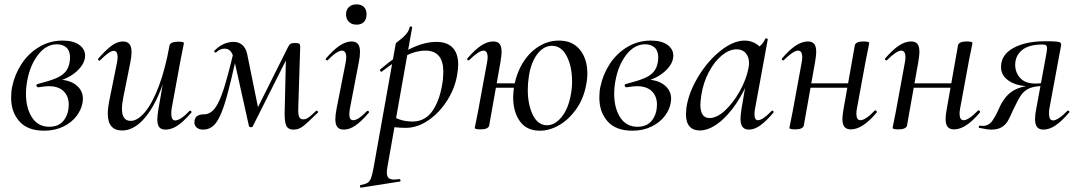

<svg xmlns="http://www.w3.org/2000/svg" viewBox="-20 -585 4938 880"><path d="M31 -137Q31 -167 36 -188Q47 -243 78.5 -291.5Q110 -340 159 -369.5Q208 -399 267 -399Q316 -399 343 -379.5Q370 -360 370 -330Q370 -293 331.5 -258Q293 -223 230 -209L245 -220Q297 -220 328.5 -195.5Q360 -171 360 -132Q360 -125 358 -113Q353 -83 331 -53.5Q309 -24 270.5 -5Q232 14 182 14Q107 14 69 -28.5Q31 -71 31 -137ZM295 -106Q295 -144 271.5 -167Q248 -190 203 -190Q187 -190 157 -185H156Q152 -185 149.5 -187.5Q147 -190 147 -193Q147 -199 153 -200Q207 -214 236 -226Q265 -238 280.5 -256.5Q296 -275 300 -306Q301 -311 301 -321Q301 -352 284.5 -367Q268 -382 241 -382Q192 -382 155 -334.5Q118 -287 105 -216Q99 -185 99 -155Q99 -90 126.5 -47Q154 -4 206 -4Q250 -4 272.5 -33.5Q295 -63 295 -106Z M474 -64Q474 -88 480 -119L516 -297Q519 -312 519 -323Q519 -352 501 -352Q482 -352 439 -309Q437 -307 435 -307Q432 -307 430 -310.5Q428 -314 431 -317Q466 -357 492 -376Q518 -395 544 -395Q583 -395 583 -346Q583 -327 577 -297L545 -138Q539 -108 539 -86Q539 -31 579 -31Q611 -31 645 -72Q679 -113 708.5 -191.5Q738 -270 757 -377L771 -376Q751 -260 716 -172Q681 -84 635.5 -35.5Q590 13 540 13Q474 13 474 -64ZM701 -38Q701 -54 706 -84L757 -377Q759 -385 769 -389.5Q779 -394 797 -394Q823 -394 823 -387L819 -367Q810 -324 808 -312L767 -89Q765 -80 765 -64Q765 -33 783 -33Q795 -33 812 -44.5Q829 -56 849 -77Q850 -78 852 -78Q855 -78 857 -74.5Q859 -71 857 -69Q822 -28 794 -9.5Q766 9 739 9Q719 9 710 -2Q701 -13 701 -38Z M1285 -84 1291 -341 1323 -373 1138 -5Q1137 -2 1130 -2Q1123 -2 1121 -7L1055 -304Q1049 -334 1038.5 -348Q1028 -362 1010 -362Q988 -362 972 -346L968 -344Q965 -344 962.5 -347Q960 -350 963 -353Q1003 -393 1051 -393Q1074 -393 1090.5 -379Q1107 -365 1113 -337L1166 -76L1135 -39L1300 -369Q1305 -380 1311.5 -384Q1318 -388 1333 -388Q1347 -388 1351.5 -384.5Q1356 -381 1356 -372L1347 -89Q1346 -61 1351 -49.5Q1356 -38 1370 -38Q1382 -38 1393.5 -46Q1405 -54 1429 -77Q1429 -78 1431 -78Q1434 -78 1436.5 -74.5Q1439 -71 1437 -69Q1388 -21 1368.5 -6Q1349 9 1325 9Q1299 9 1291 -11.5Q1283 -32 1285 -84ZM871 -24Q871 -61 915 -61Q943 -61 964 -87.5Q985 -114 1005.5 -177.5Q1026 -241 1055 -365L1072 -361Q1036 -200 1015.5 -128.5Q995 -57 971.5 -24Q948 9 911 9Q893 9 882 0Q871 -9 871 -24Z M1517 -39Q1517 -59 1523 -89L1564 -297Q1567 -312 1567 -322Q1567 -353 1547 -353Q1536 -353 1519 -341.5Q1502 -330 1482 -309Q1481 -308 1479 -308Q1476 -308 1473.5 -311.5Q1471 -315 1474 -317Q1540 -395 1591 -395Q1611 -395 1620.5 -383.5Q1630 -372 1630 -348Q1630 -325 1625 -302L1584 -89Q1581 -73 1581 -62Q1581 -34 1599 -34Q1622 -34 1662 -76Q1663 -77 1665 -77Q1669 -77 1671 -73.5Q1673 -70 1670 -68Q1637 -29 1609.5 -10Q1582 9 1556 9Q1536 9 1526.5 -2.5Q1517 -14 1517 -39ZM1566 -520Q1566 -540 1579 -552.5Q1592 -565 1614 -565Q1636 -565 1648 -553Q1660 -541 1660 -520Q1660 -497 1648 -484.5Q1636 -472 1614 -472Q1592 -472 1579 -485Q1566 -498 1566 -520Z M1633 263Q1655 259 1665 252.5Q1675 246 1680.5 231.5Q1686 217 1692 185L1794 -386Q1794 -388 1811 -400.5Q1828 -413 1841 -428Q1854 -443 1858 -461Q1858 -464 1863 -464Q1865 -464 1867.5 -462.5Q1870 -461 1869 -459L1756 178Q1753 195 1753 206Q1753 223 1761 230.5Q1769 238 1786 238Q1792 238 1810 236Q1814 235 1815.5 240.5Q1817 246 1813 247L1635 275Q1631 276 1630 270Q1629 264 1633 263ZM1752 -8 1762 -63Q1785 -47 1811 -37.5Q1837 -28 1871 -28Q1930 -28 1964.5 -80Q1999 -132 2010 -220Q2012 -244 2012 -255Q2012 -353 1930 -353Q1887 -353 1841 -330Q1795 -307 1730 -257L1728 -256Q1725 -256 1722.5 -260.5Q1720 -265 1723 -267Q1869 -393 1980 -393Q2029 -393 2054.5 -366.5Q2080 -340 2080 -289Q2080 -273 2077 -253Q2068 -186 2031.5 -127.5Q1995 -69 1944 -34Q1893 1 1840 1Q1795 1 1752 -8Z M2332 -139Q2332 -163 2337 -193Q2348 -252 2377.5 -299Q2407 -346 2450 -372.5Q2493 -399 2542 -399Q2604 -399 2638 -357Q2672 -315 2672 -248Q2672 -222 2666 -193Q2654 -131 2620.5 -84Q2587 -37 2543 -11.5Q2499 14 2454 14Q2394 14 2363 -29Q2332 -72 2332 -139ZM2156 1 2160 -19Q2169 -62 2171 -74L2212 -297Q2215 -312 2215 -322Q2215 -353 2196 -353Q2185 -353 2168 -341.5Q2151 -330 2130 -309Q2129 -308 2127 -308Q2124 -308 2122 -311.5Q2120 -315 2122 -317Q2156 -357 2185 -376Q2214 -395 2241 -395Q2261 -395 2270 -383.5Q2279 -372 2279 -347Q2279 -332 2274 -302L2222 -9Q2220 -1 2210 3.5Q2200 8 2183 8Q2156 8 2156 1ZM2228 -203H2373L2369 -183H2225ZM2596 -149Q2602 -181 2602 -212Q2602 -280 2577.5 -327.5Q2553 -375 2510 -375Q2472 -375 2443 -337.5Q2414 -300 2404 -236Q2399 -203 2399 -174Q2399 -106 2422 -58.5Q2445 -11 2487 -11Q2523 -11 2553.5 -48Q2584 -85 2596 -149Z M2727 -137Q2727 -167 2732 -188Q2743 -243 2774.5 -291.5Q2806 -340 2855 -369.5Q2904 -399 2963 -399Q3012 -399 3039 -379.5Q3066 -360 3066 -330Q3066 -293 3027.5 -258Q2989 -223 2926 -209L2941 -220Q2993 -220 3024.5 -195.5Q3056 -171 3056 -132Q3056 -125 3054 -113Q3049 -83 3027 -53.5Q3005 -24 2966.5 -5Q2928 14 2878 14Q2803 14 2765 -28.5Q2727 -71 2727 -137ZM2991 -106Q2991 -144 2967.5 -167Q2944 -190 2899 -190Q2883 -190 2853 -185H2852Q2848 -185 2845.5 -187.5Q2843 -190 2843 -193Q2843 -199 2849 -200Q2903 -214 2932 -226Q2961 -238 2976.5 -256.5Q2992 -275 2996 -306Q2997 -311 2997 -321Q2997 -352 2980.5 -367Q2964 -382 2937 -382Q2888 -382 2851 -334.5Q2814 -287 2801 -216Q2795 -185 2795 -155Q2795 -90 2822.5 -47Q2850 -4 2902 -4Q2946 -4 2968.5 -33.5Q2991 -63 2991 -106Z M3124 -62Q3124 -71 3126 -91Q3136 -160 3179.5 -232.5Q3223 -305 3282 -352Q3341 -399 3393 -399Q3425 -399 3450.5 -381Q3476 -363 3479 -328L3431 -357Q3445 -359 3462.5 -373.5Q3480 -388 3487 -407Q3489 -409 3491 -409Q3494 -409 3497 -407.5Q3500 -406 3499 -405L3441 -89Q3438 -73 3438 -62Q3438 -34 3454 -34Q3476 -34 3517 -77Q3518 -78 3520 -78Q3523 -78 3525 -74.5Q3527 -71 3525 -69Q3492 -30 3465 -10.5Q3438 9 3413 9Q3393 9 3383.5 -3Q3374 -15 3374 -41Q3374 -57 3379 -89L3403 -229L3422 -246Q3394 -169 3354.5 -110.5Q3315 -52 3271 -19.5Q3227 13 3187 13Q3157 13 3140.5 -5.5Q3124 -24 3124 -62ZM3410 -270Q3413 -284 3413 -296Q3413 -324 3398 -341.5Q3383 -359 3356 -359Q3323 -359 3289 -331.5Q3255 -304 3229 -255Q3203 -206 3194 -147Q3190 -115 3190 -105Q3190 -44 3232 -44Q3266 -44 3303.5 -79Q3341 -114 3370.5 -167Q3400 -220 3410 -270Z M3598 1 3602 -19Q3611 -62 3613 -74L3654 -297Q3657 -312 3657 -322Q3657 -353 3638 -353Q3627 -353 3610 -341.5Q3593 -330 3572 -309Q3571 -308 3569 -308Q3566 -308 3564 -311.5Q3562 -315 3564 -317Q3598 -357 3627 -376Q3656 -395 3683 -395Q3703 -395 3712 -383.5Q3721 -372 3721 -347Q3721 -332 3716 -302L3664 -9Q3662 -1 3652 3.5Q3642 8 3625 8Q3598 8 3598 1ZM3667 -203H3902L3899 -183H3663ZM3841 -40Q3841 -56 3846 -84L3898 -378Q3900 -386 3910 -390.5Q3920 -395 3937 -395Q3964 -395 3964 -388L3960 -366Q3950 -319 3949 -313L3908 -90Q3905 -75 3905 -64Q3905 -34 3924 -34Q3935 -34 3952 -45.5Q3969 -57 3989 -78Q3990 -79 3992 -79Q3996 -79 3998 -75.5Q4000 -72 3998 -69Q3964 -29 3935 -10.5Q3906 8 3880 8Q3860 8 3850.5 -3.5Q3841 -15 3841 -40Z M4071 1 4075 -19Q4084 -62 4086 -74L4127 -297Q4130 -312 4130 -322Q4130 -353 4111 -353Q4100 -353 4083 -341.5Q4066 -330 4045 -309Q4044 -308 4042 -308Q4039 -308 4037 -311.5Q4035 -315 4037 -317Q4071 -357 4100 -376Q4129 -395 4156 -395Q4176 -395 4185 -383.5Q4194 -372 4194 -347Q4194 -332 4189 -302L4137 -9Q4135 -1 4125 3.5Q4115 8 4098 8Q4071 8 4071 1ZM4140 -203H4375L4372 -183H4136ZM4314 -40Q4314 -56 4319 -84L4371 -378Q4373 -386 4383 -390.5Q4393 -395 4410 -395Q4437 -395 4437 -388L4433 -366Q4423 -319 4422 -313L4381 -90Q4378 -75 4378 -64Q4378 -34 4397 -34Q4408 -34 4425 -45.5Q4442 -57 4462 -78Q4463 -79 4465 -79Q4469 -79 4471 -75.5Q4473 -72 4471 -69Q4437 -29 4408 -10.5Q4379 8 4353 8Q4333 8 4323.5 -3.5Q4314 -15 4314 -40Z M4468 1Q4466 1 4466 -2Q4466 -9 4471 -9L4484 -8Q4511 -8 4527.5 -30.5Q4544 -53 4563 -97Q4588 -149 4626 -170.5Q4664 -192 4714 -192L4719 -188Q4646 -188 4607 -212.5Q4568 -237 4568 -278Q4568 -334 4624.5 -365Q4681 -396 4771 -396Q4806 -396 4821 -394.5Q4836 -393 4840.5 -389Q4845 -385 4843 -375L4790 -89Q4788 -80 4788 -64Q4788 -33 4807 -33Q4817 -33 4834.5 -44.5Q4852 -56 4872 -77Q4873 -78 4875 -78Q4879 -78 4881 -74.5Q4883 -71 4880 -69Q4845 -28 4817 -9.5Q4789 9 4762 9Q4724 9 4724 -38Q4724 -62 4729 -84L4771 -312Q4779 -352 4779 -363Q4779 -374 4774 -377.5Q4769 -381 4757 -381Q4695 -381 4664 -355Q4633 -329 4633 -288Q4633 -253 4656 -227.5Q4679 -202 4726 -202Q4748 -202 4773 -208L4767 -191Q4723 -191 4698.5 -180.5Q4674 -170 4659 -147.5Q4644 -125 4622 -78Q4609 -47 4598.5 -29.5Q4588 -12 4570 -1.5Q4552 9 4524 9Q4505 9 4468 1Z"/></svg>

Font: Cormorant Garamond Medium
Style: Italic
Weight: 500
Italic angle: -10°
Designer: Christian Thalmann (Catharsis Fonts)
Foundry: Catharsis Fonts
Version: Version 4.000